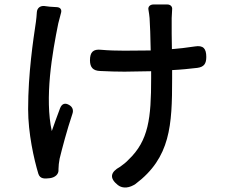

<svg xmlns="http://www.w3.org/2000/svg" viewBox="-20 -796 1020 860"><path d="M204 -456C212 -542 228 -627 241 -691C244 -703 249 -721 253 -737C258 -752 251 -763 235 -764L203 -766L179 -769C159 -771 146 -759 145 -741C144 -727 143 -712 141 -699C129 -618 106 -468 106 -307C106 -199 132 -83 152 -17C160 6 180 5 204 2C226 -1 244 -15 242 -37C242 -38 242 -39 242 -39C242 -50 244 -71 247 -85C258 -130 280 -214 304 -285C310 -301 306 -316 291 -325C272 -337 257 -332 249 -311C236 -275 221 -237 212 -209C196 -281 196 -369 204 -456ZM749 -645V-715C750 -728 750 -741 751 -753C753 -766 744 -776 729 -776H697H668C651 -776 642 -765 645 -752C647 -740 649 -727 650 -715C652 -688 654 -629 655 -570C614 -570 574 -569 537 -569C503 -569 466 -570 433 -573C397 -577 383 -562 383 -526C383 -494 397 -479 429 -478C466 -476 507 -475 538 -475L657 -477V-445C657 -267 646 -166 555 -80C545 -69 532 -59 518 -49C474 -25 469 2 508 33C531 51 562 45 587 28C744 -90 751 -235 751 -444V-482C791 -484 830 -488 864 -492C894 -496 904 -511 904 -541C904 -579 890 -594 853 -588C821 -583 786 -579 750 -576Z"/></svg>

Font: GenSenRounded2 TW M
Style: Regular
Weight: 500
Version: Version 2.100;PS 2.1;hotconv 16.6.51;makeotf.lib2.5.65220 DE